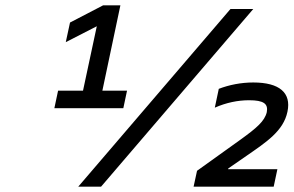

<svg xmlns="http://www.w3.org/2000/svg" viewBox="-20 -704 1107 724"><path d="M185 -296H445L459 -362H366L434 -684H369L244 -619L228 -545L345 -605L293 -362H199ZM275 0H361L935 -670H849ZM710 0H1012L1026 -66H840L841 -69L909 -116C984 -168 1049 -210 1064 -283C1079 -354 1034 -393 935 -393C889 -393 844 -384 805 -369L790 -298C833 -317 877 -326 919 -326C974 -326 992 -313 986 -281C978 -247 947 -221 889 -179L723 -60Z"/></svg>

Font: LT Wave Text Italic
Style: Regular
Weight: 400
Designer: Daniel Lyons
Version: Version 2.5 (Glyphs App)